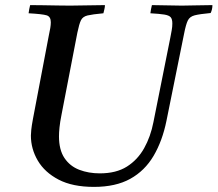

<svg xmlns="http://www.w3.org/2000/svg" viewBox="-20 -721 852 752"><path d="M348 11Q264 11 209.5 -17.5Q155 -46 128 -92Q101 -138 101 -190Q101 -198 102.5 -213Q104 -228 109 -255L171 -581Q175 -599 177 -611.5Q179 -624 179 -634Q179 -656 162.5 -661Q146 -666 92 -669Q94 -685 98 -701Q118 -701 147.5 -700.5Q177 -700 207 -699.5Q237 -699 255 -699Q282 -699 322 -700Q362 -701 391 -701Q391 -694 389 -685.5Q387 -677 385 -669Q342 -665 323 -660.5Q304 -656 297 -641.5Q290 -627 283 -593L221 -272Q215 -242 213 -221.5Q211 -201 211 -187Q211 -134 232.5 -102Q254 -70 290.5 -56Q327 -42 371 -42Q435 -42 477 -68.5Q519 -95 544.5 -140.5Q570 -186 581 -243L647 -573Q650 -589 652.5 -602.5Q655 -616 655 -629Q655 -646 648.5 -653.5Q642 -661 623.5 -664Q605 -667 569 -669Q571 -685 575 -701Q598 -701 634 -700Q670 -699 692 -699Q714 -699 748 -700Q782 -701 812 -701Q812 -684 805 -670Q762 -666 742.5 -661Q723 -656 715.5 -640.5Q708 -625 701 -589L632 -248Q616 -169 581.5 -110.5Q547 -52 490 -20.5Q433 11 348 11Z"/></svg>

Font: Tiro Devanagari Sanskrit
Style: Italic
Weight: 400
Italic angle: -11°
Designer: Devanagari: John Hudson & Fiona Ross, assisted by Paul Hanslow. Latin: John Hudson with Paul Hanslow, assisted by Kaja S
Foundry: Tiro Typeworks Ltd.
Version: Version 1.52